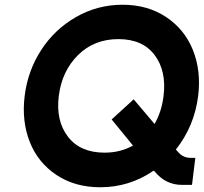

<svg xmlns="http://www.w3.org/2000/svg" viewBox="-20 -780 860 810"><path d="M785 -114H804L790 0H748Q679 0 633 -56L628 -60Q526 10 403 10Q296 10 218 -42Q140 -94 105.5 -181.5Q71 -269 84 -375Q97 -481 153.5 -568.5Q210 -656 300.5 -708Q391 -760 497 -760Q603 -760 681 -708Q759 -656 794 -568.5Q829 -481 816 -375Q800 -248 722 -149L733 -137Q753 -114 785 -114ZM421 -136Q488 -136 541 -166L451 -276L544 -361L632 -257Q662 -309 670 -375Q683 -480 632.5 -547.5Q582 -615 479.5 -615Q377 -615 309 -547.5Q241 -480 228 -375Q215 -271 266.5 -203.5Q318 -136 421 -136Z"/></svg>

Font: Orkney
Style: BoldItalic
Weight: 700
Designer: Samuel Oakes and Alfredo Marco Pradil
Foundry: Alfredo Marco Pradil
Version: 1.0; ttfautohint (v1.5)